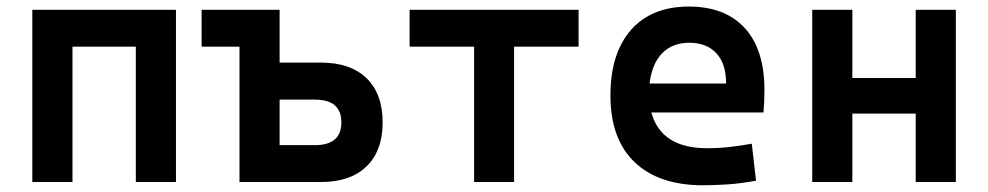

<svg xmlns="http://www.w3.org/2000/svg" viewBox="-20 -547 2970 577"><path d="M388.2 0V-406.7H197.8V0H77.1V-517.6H508.8V0Z M699.7 0V-406.7H585.9V-517.6H820.3V-358.9H944.3Q1033.2 -358.9 1081.5 -312Q1129.9 -265.1 1129.9 -179.2Q1129.9 -93.8 1081.5 -46.9Q1033.2 0 944.3 0ZM820.3 -110.8H926.3Q1005.9 -110.8 1005.9 -179.2Q1005.9 -247.6 926.3 -247.6H820.3Z M1404.8 0V-406.7H1210.9V-517.6H1718.8V-406.7H1524.9V0Z M2093.3 9.8Q1959.5 9.8 1887 -59.8Q1814.5 -129.4 1814.5 -259.8Q1814.5 -386.7 1876.2 -457Q1938 -527.3 2050.3 -527.3Q2158.7 -527.3 2218 -462.9Q2277.3 -398.4 2277.3 -275.9Q2277.3 -240.7 2274.4 -209H1937.5Q1966.8 -101.6 2105 -101.6Q2139.2 -101.6 2172.1 -105.2Q2205.1 -108.9 2239.3 -115.2L2252 -3.9Q2203.6 4.9 2163.8 7.3Q2124 9.8 2093.3 9.8ZM1932.1 -295.9H2162.1Q2162.1 -355.5 2132.8 -387Q2103.5 -418.5 2051.3 -418.5Q2000.5 -418.5 1969.7 -386.7Q1939 -355 1932.1 -295.9Z M2731.9 0V-205.6H2541.5V0H2420.9V-517.6H2541.5V-312.5H2731.9V-517.6H2852.5V0Z"/></svg>

Font: Cascadia Mono PL SemiBold
Style: Regular
Weight: 600
Monospace: yes
Designer: Aaron Bell
Foundry: Saja Typeworks
Version: Version 2404.023; ttfautohint (v1.8.4)